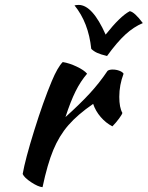

<svg xmlns="http://www.w3.org/2000/svg" viewBox="-20 -735 607 789"><path d="M73.2 -20Q83.5 -79.6 120.6 -198.7Q157.7 -317.9 192.9 -401.9Q216.8 -459 237.8 -480Q265.1 -475.6 295.4 -461.2Q325.7 -446.8 337.9 -432.1Q311 -400.9 290.5 -359.6Q270 -318.4 249 -253.9Q308.1 -307.1 348.1 -350.3Q388.2 -393.6 421.9 -443.8Q428.7 -449.2 442.9 -449.2Q457.5 -449.2 470.5 -444.3Q483.4 -439.5 487.8 -432.1Q470.2 -385.7 470.2 -336.9Q470.2 -293 482.9 -271Q481.9 -265.1 469.2 -247.8Q456.5 -230.5 441.9 -215.8Q415 -229.5 393.8 -254.2Q372.6 -278.8 362.8 -308.1Q298.3 -263.7 260.7 -220.2Q223.1 -176.8 199 -118.7Q174.8 -60.5 154.8 34.2Q136.7 32.7 108.2 13.9Q79.6 -4.9 73.2 -20ZM419.9 -504.9Q393.6 -511.2 379.6 -517.6Q365.7 -523.9 355 -534.2Q343.8 -642.1 286.1 -712.9Q295.9 -714.8 303.2 -714.8Q359.9 -714.8 414.1 -592.8Q474.1 -668.5 513.2 -689Q532.7 -686 566.9 -640.1Q529.3 -624.5 494.9 -592.8Q460.4 -561 419.9 -504.9Z"/></svg>

Font: Kaushan Script
Style: Regular
Weight: 400
Designer: Pablo Impallari
Foundry: Pablo Impallari
Version: Version 1.002